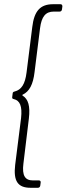

<svg xmlns="http://www.w3.org/2000/svg" viewBox="-20 -782 316 911"><path d="M125 109H160C166 109 170 105 171 99L173 84C174 78 170 74 165 74H136C99 74 84 51 91 -5L117 -220C124 -279 114 -311 88 -328C85 -330 85 -332 88 -333C119 -348 137 -380 144 -440L170 -648C177 -704 197 -727 235 -727H263C269 -727 273 -731 274 -737L276 -752C276 -758 273 -762 267 -762H232C171 -762 142 -730 133 -653L106 -438C99 -382 81 -356 50 -348C44 -347 40 -344 40 -338L38 -322C37 -316 39 -313 45 -312C75 -305 86 -278 80 -222L52 0C43 77 64 109 125 109Z"/></svg>

Font: Barlow Condensed ExtraLight
Style: Italic
Weight: 275
Width: 3
Italic angle: -7°
Designer: Jeremy Tribby
Foundry: Tribby Type
Version: Version 1.422;hotconv 1.0.109;makeotfexe 2.5.65596